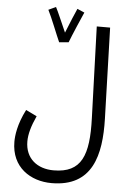

<svg xmlns="http://www.w3.org/2000/svg" viewBox="-65 -839 752 1117"><g transform="rotate(5 311.0 -280.5)"><path d="M252 -589 307 -594C322 -634 371 -748 383 -774L341 -792C333 -776 302 -701 281 -648C261 -692 228 -771 216 -792L173 -772C194 -732 235 -626 252 -589ZM43 10C43 159 156 231 279 231C518 231 562 43 556 -169L540 -700H462L480 -167C488 51 448 156 284 156C190 156 118 102 118 1C118 -40 131 -88 159 -149L95 -180C50 -92 43 -25 43 10Z"/></g></svg>

Font: Noto Sans Arabic UI Cn
Style: Regular
Weight: 400
Width: 3
Designer: Monotype Design Team, Nadine Chahine and Nizar Qandah
Foundry: Monotype Imaging Inc.
Version: Version 2.010